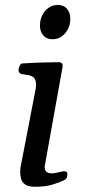

<svg xmlns="http://www.w3.org/2000/svg" viewBox="-20 -733 337 760"><path d="M119.6 6.3Q91.3 6.3 78.9 -3.2Q66.4 -12.7 63.2 -25.9Q60.1 -39.1 60.1 -49.8Q60.1 -62.5 61 -69.3L121.6 -383.3Q122.1 -387.2 122.3 -390.4Q122.6 -393.6 122.6 -396.5Q122.6 -419.4 112.1 -427.2Q101.6 -435.1 87.4 -436.5Q73.2 -438 62.5 -440.9Q57.6 -443.4 55.2 -447.3Q52.7 -451.2 53.7 -460.4Q54.7 -466.3 58.6 -473.9Q62.5 -481.4 68.4 -481.9Q116.2 -484.9 155.8 -485.8Q195.3 -486.8 215.8 -486.8Q219.7 -486.8 224.4 -482.9Q229 -479 227.5 -467.3L156.7 -73.2Q156.7 -61.5 162.8 -54.2Q168.9 -46.9 185.5 -46.9Q195.8 -46.9 211.4 -51Q227.1 -55.2 234.4 -55.2Q238.8 -55.2 242.7 -53.2Q246.6 -51.3 246.6 -40.5Q246.6 -26.4 234.4 -20Q215.3 -10.7 187.3 -2.2Q159.2 6.3 119.6 6.3ZM188 -577.6Q164.1 -577.6 151.1 -593Q138.2 -608.4 138.2 -631.8Q138.2 -654.3 147.2 -672.6Q156.2 -690.9 172.4 -702.1Q188.5 -713.4 208.5 -713.4Q232.4 -713.4 245.4 -697.8Q258.3 -682.1 258.3 -658.2Q258.3 -636.2 249 -617.9Q239.7 -599.6 223.9 -588.6Q208 -577.6 188 -577.6Z"/></svg>

Font: Gelasio
Style: Italic
Weight: 400
Italic angle: -8.5°
Designer: Eben Sorkin
Foundry: Eben Sorkin
Version: Version 1.008